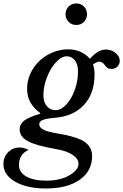

<svg xmlns="http://www.w3.org/2000/svg" viewBox="-95 -825 709 1105"><path d="M435.1 73.2Q435.1 159.7 363.5 209.7Q292 259.8 169.9 259.8Q60.5 259.8 -7.3 220.9Q-75.2 182.1 -75.2 119.1Q-75.2 78.6 -48.3 51.3Q-21.5 23.9 19 23.9Q42 23.9 69.8 38.1Q14.2 61.5 14.2 125Q14.2 167 56.6 190.9Q99.1 214.8 172.9 214.8Q250.5 214.8 303.7 184.3Q356.9 153.8 356.9 117.2Q356.9 88.9 323 66.2Q289.1 43.5 229 33.2Q116.7 14.2 67.4 -11.5Q18.1 -37.1 18.1 -81.1Q18.1 -110.4 43.9 -130.6Q69.8 -150.9 134.8 -169.9L137.2 -173.8Q61 -228 61 -313Q61 -374 93.3 -426.5Q125.5 -479 180.4 -510Q235.4 -541 298.8 -541Q373 -541 422.9 -486.8Q469.2 -540 514.2 -540Q545.9 -540 570.1 -520.3Q594.2 -500.5 594.2 -475.1Q594.2 -455.1 580.6 -441.7Q566.9 -428.2 546.9 -428.2Q533.2 -428.2 523.4 -434.8Q513.7 -441.4 509 -449.2Q504.4 -457 495.8 -463.6Q487.3 -470.2 475.1 -470.2Q463.9 -470.2 439.9 -454.1Q449.2 -429.7 449.2 -396Q449.2 -287.1 388.2 -221.2Q327.1 -155.3 220.2 -147Q172.9 -143.1 151.9 -134.8Q130.9 -126.5 130.9 -110.8Q130.9 -94.2 147.7 -83.3Q164.6 -72.3 191.4 -65.9Q218.3 -59.6 250.5 -54.2Q282.7 -48.8 315.2 -40.3Q347.7 -31.7 374.5 -19Q401.4 -6.3 418.2 17.1Q435.1 40.5 435.1 73.2ZM354 -414.1Q354 -453.6 336.2 -477.3Q318.4 -501 289.1 -501Q258.8 -501 227.3 -467Q195.8 -433.1 175.3 -380.1Q154.8 -327.1 154.8 -275.9Q154.8 -238.3 174.3 -214.6Q193.8 -190.9 225.1 -190.9Q256.3 -190.9 286.4 -223.1Q316.4 -255.4 335.2 -307.4Q354 -359.4 354 -414.1ZM300 -699Q282.2 -716.8 282.2 -743.2Q282.2 -769.5 300 -787.4Q317.9 -805.2 344.2 -805.2Q370.6 -805.2 388.2 -787.4Q405.8 -769.5 405.8 -743.2Q405.8 -716.8 388.2 -699Q370.6 -681.2 344.2 -681.2Q317.9 -681.2 300 -699Z"/></svg>

Font: Libre Baskerville
Style: Italic
Weight: 400
Designer: Pablo Impallari, Rodrigo Fuenzalida
Foundry: Pablo Impallari, Rodrigo Fuenzalida
Version: Version 1.000